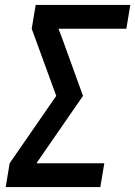

<svg xmlns="http://www.w3.org/2000/svg" viewBox="-20 -755 546 775"><path d="M3 0 19 -96 207 -368 108 -639 124 -735H506L490 -639H216L231 -600L315 -368L127 -96H401L385 0Z"/></svg>

Font: Iosevka
Style: Bold Italic
Weight: 700
Italic angle: -9°
Monospace: yes
Designer: Belleve Invis
Foundry: Belleve Invis
Version: Version 32.5.0; ttfautohint (v1.8.4)